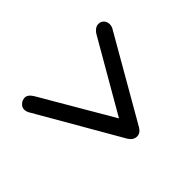

<svg xmlns="http://www.w3.org/2000/svg" viewBox="-124 -715 783 783"><g transform="rotate(45 267.5 -323.5)"><path d="M481.4 -291C495.8 -300.1 502.9 -311.5 502.9 -325.2C502.9 -338.2 495.8 -349 481.4 -357.4L125 -562.5C117.2 -567.7 109 -570.3 100.6 -570.3C90.8 -570.3 82.7 -567.4 76.2 -561.5C69.7 -555.7 66.4 -547.9 66.4 -538.1C66.4 -530.3 69.2 -523.1 74.7 -516.6C80.2 -510.1 85.6 -505.5 90.8 -502.9L398.4 -325.2L90.8 -145.5C74.5 -135.7 66.4 -125 66.4 -113.3C66.4 -110 67.2 -105.8 68.8 -100.6C70.5 -95.4 74.1 -90.2 79.6 -85C85.1 -79.8 91.8 -77.1 99.6 -77.1C108.7 -77.1 117.5 -80.1 126 -85.9Z"/></g></svg>

Font: Jura
Style: DemiBold
Weight: 600
Version: Version 2.5.1